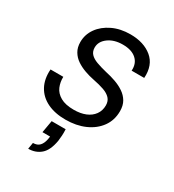

<svg xmlns="http://www.w3.org/2000/svg" viewBox="-178 -610 850 938"><g transform="rotate(30 247.5 -141.0)"><path d="M213 12Q153 12 110 -9Q67 -30 45.5 -69.5Q24 -109 28 -164H100Q99 -134 110 -108Q121 -82 149 -66Q177 -50 224 -50Q262 -50 290 -61.5Q318 -73 334 -95Q350 -117 350 -147Q350 -171 336 -186Q322 -201 296.5 -210Q271 -219 235 -226Q209 -231 182.5 -240.5Q156 -250 134.5 -264.5Q113 -279 100 -301Q87 -323 87 -353Q87 -396 112 -431Q137 -466 181 -487Q225 -508 281 -508Q357 -508 403.5 -469.5Q450 -431 445 -357H374Q377 -398 350.5 -422Q324 -446 274 -446Q225 -446 193 -422.5Q161 -399 161 -365Q161 -343 174 -329Q187 -315 211.5 -306Q236 -297 269 -289Q298 -283 326 -273Q354 -263 376 -248Q398 -233 411 -211Q424 -189 424 -157Q424 -106 396.5 -68Q369 -30 321.5 -9Q274 12 213 12ZM127 226 133 190Q157 190 170 176Q183 162 188 135L190 121H147L159 52H238Q239 70 238 87.5Q237 105 235 119Q225 177 196.5 201.5Q168 226 127 226Z"/></g></svg>

Font: DM Sans 24pt Light
Style: Italic
Weight: 300
Italic angle: -10°
Designer: Colophon Foundry, Jonny Pinhorn
Foundry: Colophon Foundry
Version: Version 4.004;gftools[0.9.30]